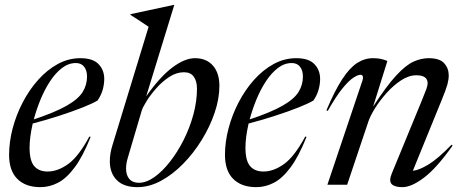

<svg xmlns="http://www.w3.org/2000/svg" viewBox="-20 -762 1906 792"><path d="M354 -197.5Q321.5 -116 287.5 -70.8Q253.5 -25.5 218.5 -7.8Q183.5 10 147 10Q85.5 10 51.5 -24Q17.5 -58 17.5 -123Q17.5 -176.5 32.2 -232.5Q47 -288.5 74 -340.2Q101 -392 137.8 -433Q174.5 -474 218.5 -498Q262.5 -522 311.5 -522Q363.5 -522 386.8 -497.2Q410 -472.5 410 -436.5Q410 -415 403.8 -392.2Q397.5 -369.5 382.5 -347.5Q364 -336 322 -319.2Q280 -302.5 225.5 -284.8Q171 -267 115 -252.5Q102 -195.5 102 -152.5Q102 -99.5 121 -77Q140 -54.5 176.5 -54.5Q218 -54.5 261 -85.2Q304 -116 348.5 -198.5ZM293 -502Q263 -502 236.2 -481.8Q209.5 -461.5 187 -427.5Q164.5 -393.5 147.5 -352.2Q130.5 -311 119.5 -269.5Q207 -298.5 254.8 -325.8Q302.5 -353 320.8 -382.2Q339 -411.5 339 -446Q339 -471.5 327 -486.8Q315 -502 293 -502Z M593 -651.5Q579 -661 559.8 -673.8Q540.5 -686.5 518.5 -700.5L518 -703.5L697.5 -742H699L583 -364.5Q640 -445.5 691.2 -483.8Q742.5 -522 784 -522Q831.5 -522 858.2 -491.5Q885 -461 885 -408Q885 -355 865.5 -297.2Q846 -239.5 812.2 -184.8Q778.5 -130 735.2 -86Q692 -42 643.8 -16Q595.5 10 547.5 10Q490.5 10 461.8 -19Q433 -48 433 -97Q433 -128.5 444 -163.5ZM507 -110.5Q500 -87 500 -67Q500 -39.5 513.5 -23.8Q527 -8 553 -8Q583.5 -8 616.8 -31.5Q650 -55 681.2 -95Q712.5 -135 737.8 -185.2Q763 -235.5 777.8 -290Q792.5 -344.5 792.5 -396.5Q792.5 -427.5 779.2 -445.8Q766 -464 739 -464Q708 -464 678.5 -444.8Q649 -425.5 624.8 -398Q600.5 -370.5 584.8 -345Q569 -319.5 565 -307Z M1244.5 -197.5Q1212 -116 1178 -70.8Q1144 -25.5 1109 -7.8Q1074 10 1037.5 10Q976 10 942 -24Q908 -58 908 -123Q908 -176.5 922.8 -232.5Q937.5 -288.5 964.5 -340.2Q991.5 -392 1028.2 -433Q1065 -474 1109 -498Q1153 -522 1202 -522Q1254 -522 1277.2 -497.2Q1300.5 -472.5 1300.5 -436.5Q1300.5 -415 1294.2 -392.2Q1288 -369.5 1273 -347.5Q1254.5 -336 1212.5 -319.2Q1170.5 -302.5 1116 -284.8Q1061.5 -267 1005.5 -252.5Q992.5 -195.5 992.5 -152.5Q992.5 -99.5 1011.5 -77Q1030.5 -54.5 1067 -54.5Q1108.5 -54.5 1151.5 -85.2Q1194.5 -116 1239 -198.5ZM1183.5 -502Q1153.5 -502 1126.8 -481.8Q1100 -461.5 1077.5 -427.5Q1055 -393.5 1038 -352.2Q1021 -311 1010 -269.5Q1097.5 -298.5 1145.2 -325.8Q1193 -353 1211.2 -382.2Q1229.5 -411.5 1229.5 -446Q1229.5 -471.5 1217.5 -486.8Q1205.5 -502 1183.5 -502Z M1332 -304.5 1326.5 -307Q1361 -388.5 1391.8 -435.5Q1422.5 -482.5 1453.2 -502.2Q1484 -522 1518.5 -522Q1537 -522 1550.2 -519.2Q1563.5 -516.5 1578 -510.5L1519 -322Q1574 -407 1613.8 -450Q1653.5 -493 1685.2 -507.5Q1717 -522 1748 -522Q1793.5 -522 1812.2 -501.2Q1831 -480.5 1831 -451Q1831 -434 1825.5 -413.5Q1820 -393 1801 -347L1683 -57.5Q1707.5 -59.5 1747 -83.2Q1786.5 -107 1842.5 -165L1847 -161.5Q1782 -69.5 1729.8 -29.8Q1677.5 10 1639.5 10Q1607.5 10 1595.5 -2.8Q1583.5 -15.5 1596 -46L1719.5 -346Q1733.5 -380 1738.8 -394.8Q1744 -409.5 1744 -418.5Q1744 -451.5 1697.5 -451.5Q1666.5 -451.5 1634.8 -430.8Q1603 -410 1575 -378.8Q1547 -347.5 1527.2 -315.8Q1507.5 -284 1500 -262L1412 0H1330.5L1475.5 -431Q1478.5 -439.5 1476.8 -446.5Q1475 -453.5 1466.5 -453.5Q1456 -453.5 1437.2 -441.2Q1418.5 -429 1392.2 -396.8Q1366 -364.5 1332 -304.5Z"/></svg>

Font: Newsreader Display
Style: Italic
Weight: 400
Italic angle: -17°
Designer: Hugues Gentile
Foundry: Production Type
Version: Version 1.001